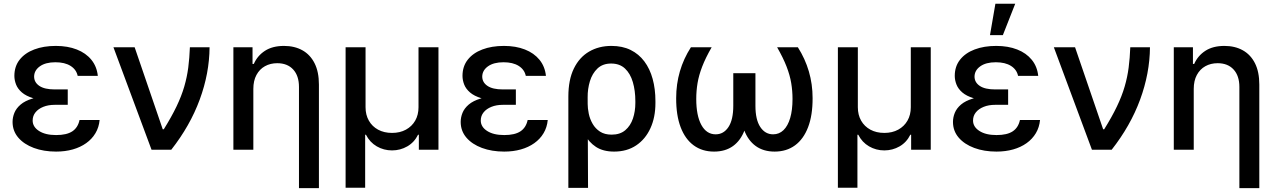

<svg xmlns="http://www.w3.org/2000/svg" viewBox="-20 -797 6794 1022"><path d="M255 -284.8H340.6V-239H271.3Q236.9 -239 210.4 -228.3Q183.9 -217.7 168.9 -199Q153.8 -180.4 153.8 -155.5Q153.8 -121.8 187.5 -100Q221.2 -78.1 278.8 -78.1Q335.2 -78.1 365.1 -98Q394.9 -117.9 403.4 -158.4H510.3Q506.7 -119.3 488.1 -88.1Q469.5 -56.8 438.7 -35Q408 -13.1 367.4 -1.6Q326.7 9.9 278.4 9.9Q212.4 9.9 160 -9.6Q107.6 -29.1 77.2 -64.6Q46.9 -100.1 46.9 -148.1Q46.9 -172.2 56.6 -196.4Q66.4 -220.5 89.7 -240.4Q112.9 -260.3 153.2 -272.5Q193.5 -284.8 255 -284.8ZM340.6 -262.4H255Q196 -262.4 157.3 -274.1Q118.6 -285.9 96.6 -304.9Q74.6 -323.9 65.5 -347.1Q56.5 -370.4 56.5 -393.1Q56.5 -443.5 84.5 -479.2Q112.6 -514.9 162.3 -533.7Q212 -552.6 277.3 -552.6Q340.2 -552.6 388.7 -533.6Q437.1 -514.6 466.3 -478.9Q495.4 -443.2 500.7 -393.1H393.5Q386.4 -426.8 355.6 -446.2Q324.9 -465.6 274.9 -465.6Q222.3 -465.6 192.1 -443.9Q161.9 -422.2 161.6 -389.2Q161.9 -358.3 189.6 -339.7Q217.3 -321 271.3 -321H340.6Z M786.6 0 583.8 -545.5H696.7L846.2 -109H851.9Q893.1 -175.1 919.6 -230.3Q946 -285.5 960.8 -336.1Q975.5 -386.7 982.1 -437.5Q988.6 -488.3 990.8 -545.5H1095.5Q1094.5 -406.6 1043.1 -267Q991.8 -127.5 891.7 0Z M1328.5 -323.9V0H1222.3V-545.5H1324.2V-456.7H1331Q1350.1 -500.4 1390.3 -526.5Q1430.4 -552.6 1491.8 -552.6Q1547.9 -552.6 1589.7 -529.3Q1631.4 -506 1654.5 -460.2Q1677.6 -414.4 1677.6 -346.9V204.5H1571.4V-334.2Q1571.4 -393.5 1540.7 -427Q1509.9 -460.6 1455.6 -460.6Q1419 -460.6 1390.3 -444.6Q1361.5 -428.6 1345 -397.9Q1328.5 -367.2 1328.5 -323.9Z M1819.6 202.4V-545.5H1925.8V-226.2Q1925.8 -185.7 1943.4 -154.8Q1960.9 -123.9 1992.7 -106.7Q2024.5 -89.5 2066.8 -89.5Q2109 -89.5 2140.8 -106.9Q2172.6 -124.3 2190.2 -155Q2207.7 -185.7 2207.7 -226.2V-545.5H2313.9V0H2209.5V-79.9H2205.3Q2185.4 -39.4 2148.1 -17.9Q2110.8 3.6 2066.8 3.6Q2022.7 3.6 1985.6 -17.9Q1948.5 -39.4 1927.9 -79.9H1923.7V202.4Z M2640.3 -284.8H2725.9V-239H2656.6Q2622.2 -239 2595.7 -228.3Q2569.2 -217.7 2554.2 -199Q2539.1 -180.4 2539.1 -155.5Q2539.1 -121.8 2572.8 -100Q2606.5 -78.1 2664.1 -78.1Q2720.5 -78.1 2750.4 -98Q2780.2 -117.9 2788.7 -158.4H2895.6Q2892 -119.3 2873.4 -88.1Q2854.8 -56.8 2824 -35Q2793.3 -13.1 2752.7 -1.6Q2712 9.9 2663.7 9.9Q2597.7 9.9 2545.3 -9.6Q2492.9 -29.1 2462.5 -64.6Q2432.2 -100.1 2432.2 -148.1Q2432.2 -172.2 2441.9 -196.4Q2451.7 -220.5 2475 -240.4Q2498.2 -260.3 2538.5 -272.5Q2578.8 -284.8 2640.3 -284.8ZM2725.9 -262.4H2640.3Q2581.3 -262.4 2542.6 -274.1Q2503.9 -285.9 2481.9 -304.9Q2459.9 -323.9 2450.8 -347.1Q2441.8 -370.4 2441.8 -393.1Q2441.8 -443.5 2469.8 -479.2Q2497.9 -514.9 2547.6 -533.7Q2597.3 -552.6 2662.6 -552.6Q2725.5 -552.6 2774 -533.6Q2822.4 -514.6 2851.6 -478.9Q2880.7 -443.2 2886 -393.1H2778.8Q2771.7 -426.8 2740.9 -446.2Q2710.2 -465.6 2660.2 -465.6Q2607.6 -465.6 2577.4 -443.9Q2547.2 -422.2 2546.9 -389.2Q2547.2 -358.3 2574.9 -339.7Q2602.6 -321 2656.6 -321H2725.9Z M3005.3 203.1V-282.7Q3005.3 -372.2 3034.6 -432.2Q3063.9 -492.2 3115.8 -522.4Q3167.6 -552.6 3234.4 -552.6Q3293 -552.6 3336.6 -531.1Q3380.3 -509.6 3409.8 -470.2Q3439.3 -430.8 3454 -377Q3468.8 -323.2 3468.8 -258.5V-248.6Q3468.8 -172.6 3442.1 -114.3Q3415.5 -56.1 3366.3 -23.1Q3317.1 9.9 3248.9 9.9Q3190.7 9.9 3152.5 -14.9Q3114.3 -39.8 3089.8 -85Q3065.3 -130.3 3048.3 -191.1L3108 -246.1Q3108 -220.5 3114 -191.8Q3120 -163 3134.6 -137.8Q3149.1 -112.6 3173.8 -96.4Q3198.5 -80.3 3235.8 -80.3Q3280.5 -80.3 3308.4 -104Q3336.3 -127.8 3349.1 -166.2Q3361.9 -204.5 3361.9 -248.6V-258.5Q3361.9 -314.6 3348.5 -360.1Q3335.2 -405.5 3306.8 -432.2Q3278.4 -458.8 3233 -458.8Q3188.2 -458.8 3160.3 -432.4Q3132.5 -405.9 3120 -364.7Q3107.6 -323.5 3108 -279.1L3110.1 203.1Z M3657.7 -545.5H3768.1Q3735.4 -488.6 3717.7 -442.5Q3699.9 -396.3 3693 -354.8Q3686.1 -313.2 3686.1 -270.2Q3686.1 -181.5 3713.4 -131.7Q3740.8 -82 3789.4 -82Q3832 -82 3857.6 -120.9Q3883.2 -159.8 3883.2 -234V-407.3H3964.5V-239Q3964.5 -160.9 3943.7 -105.1Q3922.9 -49.4 3881.9 -19.7Q3840.9 9.9 3780.9 9.9Q3717.7 9.9 3672.4 -23.3Q3627.1 -56.5 3603 -120Q3578.8 -183.6 3579.2 -274.9Q3579.2 -349.1 3598.9 -416.9Q3618.6 -484.7 3657.7 -545.5ZM4116.5 -545.5H4226.9Q4265.6 -484.7 4285.5 -416.9Q4305.4 -349.1 4305.4 -274.9Q4305.8 -183.6 4281.4 -120Q4257.1 -56.5 4211.8 -23.3Q4166.5 9.9 4103.3 9.9Q4043.7 9.9 4002.7 -19.7Q3961.6 -49.4 3940.9 -105.1Q3920.1 -160.9 3920.1 -239V-407.3H4001.1V-234Q4001.1 -159.8 4027 -120.9Q4052.9 -82 4095.2 -82Q4127.5 -82 4150.6 -104.4Q4173.7 -126.8 4186.1 -168.9Q4198.5 -210.9 4198.5 -270.2Q4198.5 -313.2 4191.6 -354.8Q4184.7 -396.3 4166.9 -442.5Q4149.1 -488.6 4116.5 -545.5Z M4440 202.4V-545.5H4546.2V-226.2Q4546.2 -185.7 4563.7 -154.8Q4581.3 -123.9 4613.1 -106.7Q4644.9 -89.5 4687.1 -89.5Q4729.4 -89.5 4761.2 -106.9Q4793 -124.3 4810.5 -155Q4828.1 -185.7 4828.1 -226.2V-545.5H4934.3V0H4829.9V-79.9H4825.6Q4805.8 -39.4 4768.5 -17.9Q4731.2 3.6 4687.1 3.6Q4643.1 3.6 4606 -17.9Q4568.9 -39.4 4548.3 -79.9H4544V202.4Z M5260.7 -284.8H5346.2V-239H5277Q5242.5 -239 5216.1 -228.3Q5189.6 -217.7 5174.5 -199Q5159.4 -180.4 5159.4 -155.5Q5159.4 -121.8 5193.2 -100Q5226.9 -78.1 5284.4 -78.1Q5340.9 -78.1 5370.7 -98Q5400.6 -117.9 5409.1 -158.4H5516Q5512.4 -119.3 5493.8 -88.1Q5475.1 -56.8 5444.4 -35Q5413.7 -13.1 5373 -1.6Q5332.4 9.9 5284.1 9.9Q5218 9.9 5165.7 -9.6Q5113.3 -29.1 5082.9 -64.6Q5052.6 -100.1 5052.6 -148.1Q5052.6 -172.2 5062.3 -196.4Q5072.1 -220.5 5095.3 -240.4Q5118.6 -260.3 5158.9 -272.5Q5199.2 -284.8 5260.7 -284.8ZM5346.2 -262.4H5260.7Q5201.7 -262.4 5163 -274.1Q5124.3 -285.9 5102.3 -304.9Q5080.3 -323.9 5071.2 -347.1Q5062.1 -370.4 5062.1 -393.1Q5062.1 -443.5 5090.2 -479.2Q5118.3 -514.9 5168 -533.7Q5217.7 -552.6 5283 -552.6Q5345.9 -552.6 5394.4 -533.6Q5442.8 -514.6 5471.9 -478.9Q5501.1 -443.2 5506.4 -393.1H5399.1Q5392 -426.8 5361.3 -446.2Q5330.6 -465.6 5280.5 -465.6Q5228 -465.6 5197.8 -443.9Q5167.6 -422.2 5167.3 -389.2Q5167.6 -358.3 5195.3 -339.7Q5223 -321 5277 -321H5346.2ZM5249.6 -610.1 5278.4 -777H5383.9L5318.2 -610.1Z M5792.3 0 5589.5 -545.5H5702.4L5851.9 -109H5857.6Q5898.8 -175.1 5925.2 -230.3Q5951.7 -285.5 5966.4 -336.1Q5981.2 -386.7 5987.7 -437.5Q5994.3 -488.3 5996.4 -545.5H6101.2Q6100.1 -406.6 6048.8 -267Q5997.5 -127.5 5897.4 0Z M6334.2 -323.9V0H6228V-545.5H6329.9V-456.7H6336.6Q6355.8 -500.4 6396 -526.5Q6436.1 -552.6 6497.5 -552.6Q6553.6 -552.6 6595.3 -529.3Q6637.1 -506 6660.2 -460.2Q6683.2 -414.4 6683.2 -346.9V204.5H6577.1V-334.2Q6577.1 -393.5 6546.3 -427Q6515.6 -460.6 6461.3 -460.6Q6424.7 -460.6 6396 -444.6Q6367.2 -428.6 6350.7 -397.9Q6334.2 -367.2 6334.2 -323.9Z"/></svg>

Font: InterMG Medium
Style: Regular
Weight: 500
Designer: Rasmus Andersson
Foundry: rsms
Version: Version 3.019;December 26, 2023;FontCreator 15.0.0.2955 64-b